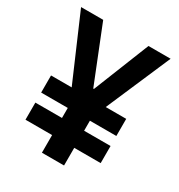

<svg xmlns="http://www.w3.org/2000/svg" viewBox="-173 -846 896 962"><g transform="rotate(30 275.0 -365.0)"><path d="M57 -102V-201H492V-102ZM57 -259V-358H492V-259ZM211 0V-278L16 -730H144L273 -407H277L406 -730H534L339 -278V0Z"/></g></svg>

Font: M PLUS Code Latin SemiExpanded SemiBold
Style: Regular
Weight: 600
Width: 6
Designer: Coji Morishita
Foundry: UNDERFOREST DESIGN
Version: Version 1.002; ttfautohint (v1.8.3)